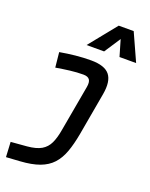

<svg xmlns="http://www.w3.org/2000/svg" viewBox="-184 -890 954 1219"><g transform="rotate(20 293.0 -280.5)"><path d="M13.2 234.4 7.8 133.3 115.2 124.5Q176.3 119.1 210.2 99.4Q244.1 79.6 261.5 42.7Q278.8 5.9 288.1 -49.8L343.3 -358.9Q349.6 -393.6 338.4 -409.9Q327.1 -426.3 296.4 -426.3Q253.4 -426.3 207.3 -420.7Q161.1 -415 112.8 -406.7L102.5 -507.8Q154.3 -517.1 206.8 -522.5Q259.3 -527.8 312 -527.8Q403.8 -527.8 437.7 -485.4Q471.7 -442.9 455.6 -352.1L404.8 -65.4Q391.6 7.8 372.3 61Q353 114.3 320.3 149.9Q287.6 185.5 235.6 204.6Q183.6 223.6 106 228.5ZM501.5 -794.9 585.4 -609.4H473.1L438 -729.5H447.8L369.1 -609.4H250.5L400.4 -794.9Z"/></g></svg>

Font: Cascadia Mono Medium
Style: Italic
Weight: 500
Italic angle: -10°
Monospace: yes
Designer: Aaron Bell
Foundry: Saja Typeworks
Version: Version 2407.024